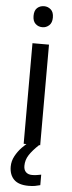

<svg xmlns="http://www.w3.org/2000/svg" viewBox="-63 -768 384 1019"><g transform="rotate(5 129.0 -258.5)"><path d="M173 -536V0H85V-536ZM130 -737Q150 -737 165.5 -723.5Q181 -710 181 -681Q181 -653 165.5 -639Q150 -625 130 -625Q108 -625 93 -639Q78 -653 78 -681Q78 -710 93 -723.5Q108 -737 130 -737ZM99 116Q99 138 111 149.5Q123 161 144 161Q161 161 172.5 158.5Q184 156 192 155V211Q178 215 164 217.5Q150 220 130 220Q77 220 52 195Q27 170 27 126Q27 97 41.5 70Q56 43 77.5 21Q99 -1 119 -15L167 0Q133 32 116 58.5Q99 85 99 116Z"/></g></svg>

Font: Noto Sans Gunjala Gondi
Style: Regular
Weight: 400
Designer: Ek Type
Foundry: Ek Type
Version: Version 1.004